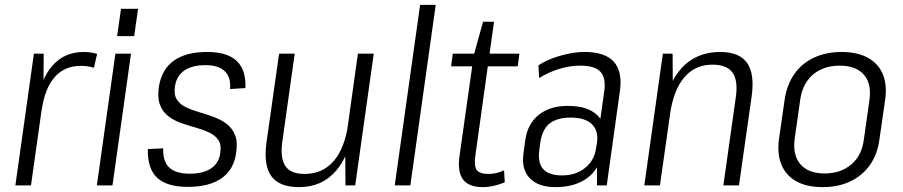

<svg xmlns="http://www.w3.org/2000/svg" viewBox="-20 -760 3700 787"><path d="M119 -540H159L158 -362L107 0H43ZM130 -326Q145 -434 194.5 -490.5Q244 -547 323 -547Q337 -547 351 -545Q365 -543 378 -539L365 -482Q342 -490 312 -490Q245 -490 204.5 -444.5Q164 -399 151 -309Z M517 -540 441 0H377L453 -540ZM546 -724 530 -612H460L476 -724Z M750 6Q664 6 624 -31.5Q584 -69 586 -149L649 -152Q647 -99 673.5 -73.5Q700 -48 758 -48Q813 -48 845.5 -70Q878 -92 883 -134Q888 -167 875 -186Q862 -205 838 -216.5Q814 -228 784 -236.5Q754 -245 724.5 -255Q695 -265 671.5 -282.5Q648 -300 636.5 -328.5Q625 -357 631 -403Q642 -475 692 -511Q742 -547 829 -547Q911 -547 950 -510.5Q989 -474 986 -399L923 -395Q927 -444 901 -468.5Q875 -493 822 -493Q767 -493 735 -470.5Q703 -448 697 -405Q692 -372 705 -352Q718 -332 742 -320.5Q766 -309 795.5 -300.5Q825 -292 855 -281Q885 -270 908 -253Q931 -236 943 -207.5Q955 -179 948 -134Q939 -65 888.5 -29.5Q838 6 750 6Z M1137 -178Q1128 -111 1150 -79Q1172 -47 1228 -47Q1302 -47 1347.5 -99.5Q1393 -152 1407 -251L1442 -316L1433 -255Q1415 -127 1357.5 -60Q1300 7 1206 7Q1125 7 1092.5 -37.5Q1060 -82 1072 -174L1124 -540H1188ZM1436 0H1396L1395 -168L1447 -540H1512Z M1766 -740 1662 0H1598L1702 -740Z M1959 7Q1901 7 1877.5 -25Q1854 -57 1864 -124L1922 -534L1960 -671H2005L1929 -126Q1922 -81 1933.5 -64Q1945 -47 1982 -47Q1998 -47 2014 -50.5Q2030 -54 2046 -62L2049 -13Q2035 -7 2020 -2.5Q2005 2 1989.5 4.5Q1974 7 1959 7ZM1836 -540H2109L2102 -488H1829Z M2427 -175 2457 -387Q2464 -442 2440.5 -466.5Q2417 -491 2358 -491Q2316 -491 2272 -477.5Q2228 -464 2190 -440L2187 -492Q2212 -509 2244.5 -521Q2277 -533 2311 -540Q2345 -547 2376 -547Q2460 -547 2496 -507Q2532 -467 2521 -387L2467 0H2427ZM2257 7Q2186 7 2151 -30Q2116 -67 2126 -134L2133 -185Q2142 -252 2188 -289Q2234 -326 2307 -326Q2386 -326 2425.5 -290.5Q2465 -255 2455 -188L2448 -136Q2438 -68 2387.5 -30.5Q2337 7 2257 7ZM2284 -41Q2340 -41 2378 -71.5Q2416 -102 2423 -151L2427 -175Q2434 -224 2406 -251Q2378 -278 2320 -278Q2264 -278 2233 -254Q2202 -230 2194 -171L2191 -148Q2183 -93 2206.5 -67Q2230 -41 2284 -41Z M2996 -361Q3006 -430 2982.5 -462.5Q2959 -495 2900 -495Q2829 -495 2784.5 -442.5Q2740 -390 2726 -289L2685 -224L2694 -285Q2713 -414 2773.5 -480.5Q2834 -547 2932 -547Q3010 -547 3042 -502.5Q3074 -458 3061 -365L3009 0H2945ZM2697 -540H2737L2738 -372L2685 0H2621Z M3352 7Q3287 7 3244.5 -16.5Q3202 -40 3183.5 -84Q3165 -128 3173 -190L3196 -350Q3205 -412 3235.5 -456Q3266 -500 3316 -523.5Q3366 -547 3430 -547Q3494 -547 3537 -523.5Q3580 -500 3598.5 -456Q3617 -412 3608 -350L3585 -190Q3577 -128 3546 -84Q3515 -40 3465.5 -16.5Q3416 7 3352 7ZM3360 -49Q3426 -49 3469.5 -86Q3513 -123 3521 -189L3544 -351Q3553 -418 3520.5 -454.5Q3488 -491 3421 -491Q3378 -491 3343.5 -474.5Q3309 -458 3287.5 -426.5Q3266 -395 3260 -351L3237 -189Q3229 -123 3261.5 -86Q3294 -49 3360 -49Z"/></svg>

Font: Pathway Extreme SemiCondensed ExtraLight
Style: Italic
Weight: 250
Width: 4
Italic angle: -8°
Version: Version 1.001;gftools[0.9.26]